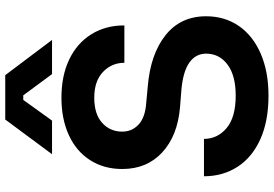

<svg xmlns="http://www.w3.org/2000/svg" viewBox="-172 -828 1019 714"><g transform="rotate(-90 337.0 -470.5)"><path d="M39 -221H178Q178 -171 218 -137Q258 -103 339 -103Q414 -103 454.5 -133.5Q495 -164 495 -213Q495 -252 461.5 -275.5Q428 -299 360 -305L296 -310Q190 -319 128 -376Q66 -433 66 -525Q66 -593 99 -644.5Q132 -696 192 -723.5Q252 -751 331 -751Q413 -751 473.5 -722Q534 -693 567 -640Q600 -587 600 -517H461Q461 -564 427 -596.5Q393 -629 331 -629Q270 -629 237.5 -599.5Q205 -570 205 -525Q205 -489 231 -464.5Q257 -440 309 -436L373 -430Q493 -420 563.5 -364Q634 -308 634 -213Q634 -144 598 -91.5Q562 -39 495 -10Q428 19 339 19Q244 19 176.5 -11.5Q109 -42 74 -96.5Q39 -151 39 -221ZM250 -960H415L546 -786H419L340 -893H323L246 -786H121Z"/></g></svg>

Font: Sora-SIA SemiBold
Style: Regular
Weight: 600
Designer: Jonathan Barnbrook, Julián Moncada
Foundry: Barnbrook Fonts
Version: Version 2.000